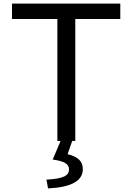

<svg xmlns="http://www.w3.org/2000/svg" viewBox="-20 -786 740 1071"><path d="M400 0V-680H651V-766H47V-680H300V0H318L274 104C341 113 365 130 365 159C365 193 335 211 239 216L248 265C372 259 442 226 442 157C442 110 410 87 357 74L383 0Z"/></svg>

Font: Kawkab Mono Light
Style: Bold
Weight: 400
Monospace: yes
Designer: Abdullah Arif
Foundry: Abdullah Arif
Version: Version 1.000;PS 000.500;hotconv 1.0.88;makeotf.lib2.5.64775